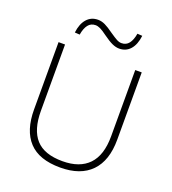

<svg xmlns="http://www.w3.org/2000/svg" viewBox="-162 -1038 1046 1167"><g transform="rotate(20 361.0 -454.5)"><path d="M361 8Q224 8 158 -63Q92 -134 92 -270V-705H134V-276Q134 -154 188.5 -93.5Q243 -33 361 -33Q472 -33 530 -93.5Q588 -154 588 -276V-705H630V-270Q630 -134 561 -63Q492 8 361 8ZM197 -792 165 -794Q172 -852 200 -883.5Q228 -915 272 -915Q295 -915 318 -904Q341 -893 374 -869Q406 -847 422 -838.5Q438 -830 453 -830Q483 -830 500.5 -852.5Q518 -875 525 -917L557 -915Q550 -857 522.5 -825.5Q495 -794 451 -794Q429 -794 405 -805Q381 -816 345 -842Q317 -863 300 -871Q283 -879 269 -879Q239 -879 221.5 -856.5Q204 -834 197 -792Z"/></g></svg>

Font: Mulish ExtraLight ExtraLight
Style: Regular
Weight: 250
Version: Version 3.603